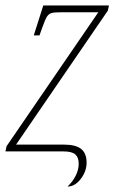

<svg xmlns="http://www.w3.org/2000/svg" viewBox="-24 -556 452 705"><path d="M265 45Q265 22 252.5 11Q240 0 210 0H-4L0 -19L337 -511H201Q175 -511 165 -508Q155 -505 148.5 -495Q142 -485 132 -457L121 -426H100L135 -536H376L372 -517L35 -25H211Q254 -25 274 -9Q294 7 294 41Q294 73 272.5 101Q251 129 224 129Q243 111 254 89Q265 67 265 45Z"/></svg>

Font: Noto Serif NarrowThin
Style: Italic
Weight: 250
Width: 4
Italic angle: -12°
Designer: Monotype Design Team
Foundry: Monotype Imaging Inc.
Version: Version 1.001